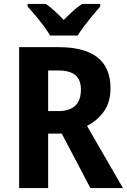

<svg xmlns="http://www.w3.org/2000/svg" viewBox="-20 -953 643 973"><path d="M277 -714Q540 -714 540 -506Q540 -436 507.5 -389.5Q475 -343 421 -315L603 0H438L293 -276H224V0H77V-714ZM274 -596H224V-390H276Q331 -390 360.5 -416.5Q390 -443 390 -499Q390 -548 362 -572Q334 -596 274 -596ZM234 -773Q221 -795 201 -822Q181 -849 159 -875Q137 -901 120 -920V-933H213Q235 -917 257 -897Q279 -877 303 -852Q328 -877 350 -897Q372 -917 396 -933H488V-920Q471 -901 449.5 -875Q428 -849 407.5 -822Q387 -795 374 -773Z"/></svg>

Font: Noto Sans Khmer UI SemiCondensed
Style: Bold
Weight: 700
Width: 4
Designer: Danh Hong and the Monotype Design Team
Foundry: Monotype Imaging Inc.
Version: Version 2.002; ttfautohint (v1.8.4.7-5d5b)